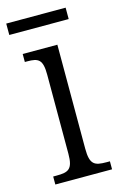

<svg xmlns="http://www.w3.org/2000/svg" viewBox="-109 -718 480 765"><g transform="rotate(-15 131.5 -335.0)"><path d="M-2 -623H243V-670H-2ZM21 0H255V-33H241C192 -33 173 -41 173 -107V-536H30V-503H40C86 -503 103 -494 103 -431V-105C103 -41 84 -33 35 -33H21Z"/></g></svg>

Font: Noto Serif Armenian Condensed Light
Style: Regular
Weight: 300
Width: 3
Designer: Monotype Design Team
Foundry: Monotype Imaging Inc.
Version: Version 2.008